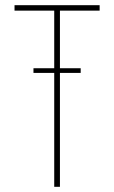

<svg xmlns="http://www.w3.org/2000/svg" viewBox="-20 -720 440 740"><path d="M211 -457H291V-439H211V0H189V-439H109V-457H189V-679H36V-700H364V-679H211Z"/></svg>

Font: Bebas Neue Light
Style: Regular
Weight: 300
Designer: Ryoichi Tsunekawa
Foundry: Ryoichi Tsunekawa
Version: Version 1.003;PS 001.003;hotconv 1.0.70;makeotf.lib2.5.58329